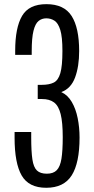

<svg xmlns="http://www.w3.org/2000/svg" viewBox="-20 -889 449 919"><path d="M201.2 9.8Q117.7 9.8 83.7 -49.1Q49.8 -107.9 49.8 -230V-257.3H129.4V-231Q129.4 -164.1 135 -126.2Q140.6 -88.4 156.7 -73Q172.9 -57.6 204.1 -57.6Q235.4 -57.6 251.7 -74.5Q268.1 -91.3 274.2 -129.6Q280.3 -168 280.3 -232.4Q280.3 -303.2 270.3 -343Q260.3 -382.8 238.5 -398.9Q216.8 -415 181.2 -415H160.6V-482.9H180.2Q215.3 -482.9 237.1 -493.7Q258.8 -504.4 268.8 -538.8Q278.8 -573.2 278.8 -645Q278.8 -712.4 268.6 -745.6Q258.3 -778.8 240.7 -790Q223.1 -801.3 201.7 -801.3Q180.2 -801.3 164.6 -788.6Q148.9 -775.9 140.4 -741.9Q131.8 -708 131.8 -643.1V-626.5H52.7V-646Q52.7 -756.8 85.7 -813Q118.7 -869.1 202.1 -869.1Q286.6 -869.1 322.8 -812.5Q358.9 -755.9 358.9 -644.5Q358.9 -571.3 339.4 -518.3Q319.8 -465.3 273.4 -448.2Q304.2 -434.1 323.5 -401.1Q342.8 -368.2 351.8 -323.5Q360.8 -278.8 360.8 -231Q360.8 -108.9 323.2 -49.6Q285.6 9.8 201.2 9.8Z"/></svg>

Font: Antonio ExtraLight
Style: Regular
Weight: 250
Designer: Vernon Adams
Foundry: Vernon Adams
Version: Version 1.002